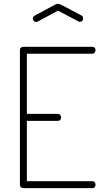

<svg xmlns="http://www.w3.org/2000/svg" viewBox="-20 -973 538 993"><path d="M101 0Q94 0 88.5 -4.5Q83 -9 83 -18V-713Q83 -722 88.5 -726.5Q94 -731 101 -731H457Q466 -731 470 -725.5Q474 -720 474 -714Q474 -707 469.5 -701Q465 -695 457 -695H119V-384H279Q287 -384 291.5 -378.5Q296 -373 296 -365Q296 -359 292 -353.5Q288 -348 279 -348H119V-36H457Q465 -36 469.5 -30.5Q474 -25 474 -17Q474 -11 470 -5.5Q466 0 457 0ZM168 -859Q161 -859 155.5 -864.5Q150 -870 150 -878Q150 -882 152.5 -886Q155 -890 159 -892L263 -948Q271 -953 280 -953Q289 -953 297 -948L401 -893Q406 -891 408 -886Q410 -881 410 -876Q410 -869 405 -864.5Q400 -860 393 -860Q391 -860 388.5 -861Q386 -862 384 -863L280 -918L176 -862Q174 -861 172 -860Q170 -859 168 -859Z"/></svg>

Font: Dosis ExtraLight
Style: Regular
Weight: 250
Designer: EdgarTolentino, PabloImpallari, IginoMarini
Foundry: EdgarTolentino, PabloImpallari, IginoMarini
Version: Version 3.001; ttfautohint (v1.8.2)